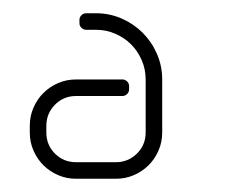

<svg xmlns="http://www.w3.org/2000/svg" viewBox="-20 -570 340 290"><path d="M95 -300H155C164.7 -300 173.8 -301.8 182.2 -305.5C190.8 -309.2 198.2 -314.2 204.5 -320.5C210.8 -326.8 215.8 -334.2 219.5 -342.8C223.2 -351.2 225 -360.3 225 -370V-450C225 -463.7 222.3 -476.6 217 -488.8C211.7 -500.9 204.5 -511.5 195.5 -520.5C186.5 -529.5 175.9 -536.7 163.8 -542C151.6 -547.3 138.7 -550 125 -550H110C107.3 -550 105 -549 103 -547C101 -545 100 -542.7 100 -540V-535C100 -532.3 101 -530 103 -528C105 -526 107.3 -525 110 -525H125C135.3 -525 145.1 -523 154.2 -519C163.4 -515 171.3 -509.7 178 -503C184.7 -496.3 190 -488.4 194 -479.2C198 -470.1 200 -460.3 200 -450V-370C200 -357.3 195.6 -346.7 186.8 -338C177.9 -329.3 167.3 -325 155 -325H95C82.3 -325 71.7 -329.3 63 -338C54.3 -346.7 50 -357.3 50 -370V-380C50 -392.3 54.3 -402.9 63 -411.8C71.7 -420.6 82.3 -425 95 -425H165C167.7 -425 170 -426 172 -428C174 -430 175 -432.3 175 -435V-440C175 -442.7 174 -445 172 -447C170 -449 167.7 -450 165 -450H95C85.3 -450 76.2 -448.2 67.8 -444.5C59.2 -440.8 51.8 -435.8 45.5 -429.5C39.2 -423.2 34.2 -415.8 30.5 -407.2C26.8 -398.8 25 -389.7 25 -380V-370C25 -360.3 26.8 -351.2 30.5 -342.8C34.2 -334.2 39.2 -326.8 45.5 -320.5C51.8 -314.2 59.2 -309.2 67.8 -305.5C76.2 -301.8 85.3 -300 95 -300Z"/></svg>

Font: lerotica
Style: Regular
Weight: 400
Designer: defharo
Foundry: deFharo
Version: Version 1.001 2011